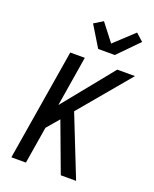

<svg xmlns="http://www.w3.org/2000/svg" viewBox="-177 -1091 955 1190"><g transform="rotate(20 300.0 -496.5)"><path d="M374 0 253 -325 184 -244 144 0H48L169 -735H265L211 -404L479 -735H596L316 -401L475 0ZM324 -815 240 -953 299 -989 388 -874 516 -993 565 -949 434 -815Z"/></g></svg>

Font: Iosevka Md Ex Obl
Style: Regular
Weight: 500
Width: 7
Italic angle: -9°
Monospace: yes
Designer: Belleve Invis
Foundry: Belleve Invis
Version: Version 32.5.0; ttfautohint (v1.8.4)